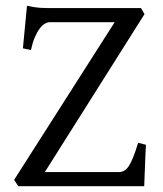

<svg xmlns="http://www.w3.org/2000/svg" viewBox="-20 -643 563 663"><path d="M483.9 -143.1Q482.9 -127.4 482.2 -108.4Q481.4 -89.4 480.7 -70.1Q480 -50.8 479.2 -32.5Q478.5 -14.2 478 0H43L28.8 -22L376 -566.4H151.9Q144 -566.4 134.8 -561Q125.5 -555.7 116.7 -543.9Q107.9 -532.2 100.1 -513.9Q92.3 -495.6 86.9 -470.2L59.1 -476.1L73.2 -623Q86.4 -620.1 97.4 -618.4Q108.4 -616.7 118.9 -616Q129.4 -615.2 140.6 -615.2H466.8L479 -594.2L134.8 -48.8H390.1Q400.4 -48.8 408.7 -53.5Q417 -58.1 424.6 -69.3Q432.1 -80.6 439.9 -100.1Q447.8 -119.6 457 -149.9Z"/></svg>

Font: Gentium Plus Phon
Style: Regular
Weight: 400
Designer: J. Victor Gaultney, Annie Olsen, Iska Routamaa, Becca Hirsbrunner
Foundry: SIL International
Version: Version 5.000